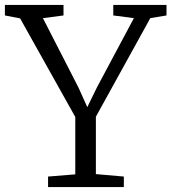

<svg xmlns="http://www.w3.org/2000/svg" viewBox="-29 -763 699 783"><path d="M278 -52V-286L53 -688L-9 -700V-743H230V-700L146 -689L291 -406L327 -326L366 -406L517 -689L433 -700V-743H650V-700L584 -689L362 -287V-53L476 -43V0H167V-43Z"/></svg>

Font: Merriweather Light
Style: Regular
Weight: 300
Designer: Eben Sorkin
Foundry: Eben Sorkin
Version: Version 2.100